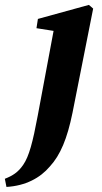

<svg xmlns="http://www.w3.org/2000/svg" viewBox="-104 -520 413 777"><path d="M-77.9 236.5C-0.6 232 58.5 200.2 97.6 153.9C140.6 107.3 168.1 40.6 189.3 -63.1L273 -485.2L255.7 -500.2L49.4 -443.4L43.6 -405.9L170 -386L116.6 -415.3L48.5 -50.9C28.6 55.8 13.4 113 -9.9 146.7C-30.6 177.4 -53.4 191.4 -84.4 203.5L-77.9 236.5Z"/></svg>

Font: Source Serif 4 Variable
Style: Italic
Weight: 400
Italic angle: -12°
Designer: Frank Grießhammer
Foundry: Adobe Systems Incorporated
Version: Version 4.004;hotconv 1.0.116;makeotfexe 2.5.65601